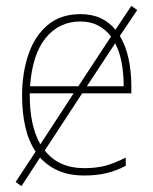

<svg xmlns="http://www.w3.org/2000/svg" viewBox="-20 -586 521 652"><path d="M53 46 33 32 101 -71Q77 -107 66 -155Q55 -203 55 -261Q55 -338 76.5 -401Q98 -464 142 -501Q186 -538 253 -538Q293 -538 322.5 -524Q352 -510 372 -485L426 -566L446 -552L387 -464Q407 -431 416.5 -387Q426 -343 426 -295V-269H259L132 -75Q179 -15 266 -15Q306 -15 337 -23Q368 -31 407 -51V-23Q375 -6 341.5 2Q308 10 266 10Q216 10 179 -6Q142 -22 116 -51ZM253 -513Q181 -513 135.5 -457.5Q90 -402 82 -293H246L357 -462Q339 -486 313 -499.5Q287 -513 253 -513ZM400 -293Q400 -336 393 -373.5Q386 -411 371 -439L275 -293ZM81 -269Q80 -160 117 -96L230 -269Z"/></svg>

Font: Noto Sans SemiCondensed Thin
Style: Regular
Weight: 100
Width: 4
Designer: Monotype Design Team
Foundry: Monotype Imaging Inc.
Version: Version 2.013; ttfautohint (v1.8.4.7-5d5b)